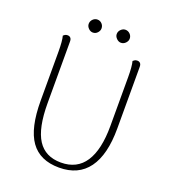

<svg xmlns="http://www.w3.org/2000/svg" viewBox="-151 -947 948 1069"><g transform="rotate(20 323.0 -412.0)"><path d="M553 -669V-304Q553 -148 494.5 -68Q436 12 322 12Q208 12 153.5 -64.5Q99 -141 99 -304V-594Q99 -624 97 -648Q95 -672 91 -686Q95 -690 101 -693.5Q107 -697 116 -697Q127 -697 133.5 -690Q140 -683 140 -669V-304Q140 -156 184.5 -87Q229 -18 322 -18Q417 -18 464.5 -90.5Q512 -163 512 -304V-594Q512 -624 510 -648Q508 -672 504 -686Q508 -690 514 -693.5Q520 -697 529 -697Q540 -697 546.5 -690Q553 -683 553 -669ZM242 -759Q227 -759 215.5 -771Q204 -783 204 -797Q204 -813 215.5 -824.5Q227 -836 242 -836Q258 -836 269 -824.5Q280 -813 280 -797Q280 -783 269 -771Q258 -759 242 -759ZM408 -759Q394 -759 382 -771Q370 -783 370 -797Q370 -813 382 -824.5Q394 -836 408 -836Q424 -836 435.5 -824.5Q447 -813 447 -797Q447 -783 435.5 -771Q424 -759 408 -759Z"/></g></svg>

Font: Arima Thin ExtraLight
Style: Regular
Weight: 250
Version: Version 1.100